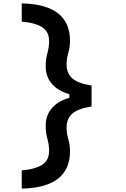

<svg xmlns="http://www.w3.org/2000/svg" viewBox="-20 -945 740 1130"><path d="M108 58Q193 50 231 23Q269 -4 269 -57Q269 -92 259 -127.5Q249 -163 249 -206Q249 -266 285.5 -308.5Q322 -351 388 -369V-391Q322 -409 285.5 -451.5Q249 -494 249 -554Q249 -597 259 -632.5Q269 -668 269 -703Q269 -756 231 -783Q193 -810 108 -818V-925Q392 -919 392 -705Q392 -667 382 -634Q372 -601 372 -566Q372 -512 407 -482.5Q442 -453 519 -442V-318Q442 -307 407 -277.5Q372 -248 372 -194Q372 -159 382 -126Q392 -93 392 -55Q392 159 108 165Z"/></svg>

Font: Martian Mono Medium
Style: Regular
Weight: 500
Monospace: yes
Designer: Roman Shamin
Foundry: Evil Martians
Version: Version 1.000; ttfautohint (v1.8.4.7-5d5b)